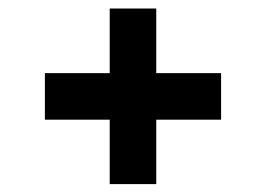

<svg xmlns="http://www.w3.org/2000/svg" viewBox="-20 -568 640 462"><path d="M244 -547.5V-392H88V-280H244V-125H356V-280H512V-392H356V-547.5Z"/></svg>

Font: Kode Mono
Style: Regular
Weight: 400
Monospace: yes
Designer: Isa Ozler
Foundry: Kadena LLC
Version: Version 1.000;gftools[0.9.28]